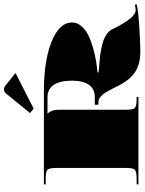

<svg xmlns="http://www.w3.org/2000/svg" viewBox="94 -780 696 923"><g transform="rotate(-90 441.5 -318.0)"><path d="M552.4 -590.9 381.1 -503.5 360.1 -521.4 456.3 -639Q463.7 -646.4 474.2 -646.4Q482.5 -646.4 489.5 -641.6ZM17.5 -454.5H463.3Q612.8 -454.5 704.1 -417.2Q795.5 -379.8 795.5 -319.1Q795.5 -295 778.4 -274.9Q761.4 -254.8 736 -241.9Q710.7 -229 676.8 -219.2Q642.9 -209.4 613.6 -204.3Q584.4 -199.3 555.5 -196.7V-191.4Q564.2 -190.6 588.3 -188.6Q612.3 -186.6 629.2 -184.9Q646 -183.1 669.8 -178.5Q693.6 -174 710.2 -167.8Q726.8 -161.7 741.9 -150.6Q757 -139.4 763.5 -125Q785.4 -78.2 809.7 -45.7Q833.9 -13.1 855.8 -13.1Q861 -13.1 880.7 -17L882.9 -8.7Q855.8 -0.9 773.8 4.2Q691.9 9.2 655.2 9.2Q601.4 9.2 562.7 -12.7Q524 -34.5 493.9 -91.8Q489.9 -99.7 482.7 -113.9Q475.5 -128.1 471.6 -135.3Q467.7 -142.5 461.5 -153.4Q455.4 -164.3 450.4 -169.8Q445.4 -175.3 439 -181.4Q432.7 -187.5 425.9 -189.9Q419.1 -192.3 411.3 -192.3H399.9V-209.8H437.1Q475.5 -209.8 495.6 -237.8Q515.7 -265.7 515.7 -319.1Q515.7 -376.7 495.6 -406.9Q475.5 -437.1 437.1 -437.1H358.4V-435.3Q375.9 -417.8 375.9 -384.6V-61.2Q375.9 -25.8 384.4 -17.3Q392.9 -8.7 428.3 -8.7H437.1V0H17.5V-8.7H43.7Q79.1 -8.7 87.6 -17.3Q96.2 -25.8 96.2 -61.2V-393.4Q96.2 -428.8 87.6 -437.3Q79.1 -445.8 43.7 -445.8H17.5Z"/></g></svg>

Font: FoglihtenBlackPcs
Style: BlackPcs
Weight: 900
Version: Version 0.75